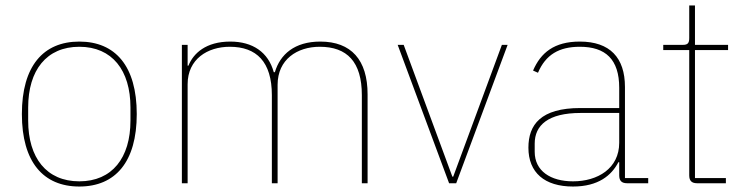

<svg xmlns="http://www.w3.org/2000/svg" viewBox="-20 -670 2725 702"><path d="M270 12C402 12 480 -78 480 -253C480 -428 402 -518 270 -518C138 -518 60 -428 60 -253C60 -78 138 12 270 12ZM270 -7C150 -7 83 -93 83 -229V-277C83 -413 150 -499 270 -499C390 -499 457 -413 457 -277V-229C457 -93 390 -7 270 -7Z M666 0V-362C666 -454 739 -499 820 -499C918 -499 974 -444 974 -322V0H995V-360C995 -453 1067 -499 1149 -499C1249 -499 1303 -444 1303 -322V0H1324V-325C1324 -451 1264 -518 1151 -518C1057 -518 1004 -471 985 -406H981C961 -479 904 -518 822 -518C733 -518 687 -475 669 -430H666V-506H645V0Z M1622 0H1648L1836 -506H1815L1637 -24H1634L1456 -506H1434Z M2350 0V-19H2265V-352C2265 -459 2210 -518 2100 -518C2006 -518 1957 -477 1929 -412L1947 -404C1975 -470 2024 -499 2100 -499C2194 -499 2244 -453 2244 -349V-275H2102C1957 -275 1912 -214 1912 -130C1912 -39 1971 12 2075 12C2168 12 2216 -29 2241 -77H2244V-29C2244 -9 2253 0 2273 0ZM2075 -7C1993 -7 1935 -45 1935 -115V-145C1935 -212 1984 -257 2103 -257H2244V-148C2244 -54 2165 -7 2075 -7Z M2634 0V-19H2521V-487H2642V-506H2521V-650H2500V-531C2500 -513 2495 -506 2477 -506H2405V-487H2500V-29C2500 -9 2509 0 2529 0Z"/></svg>

Font: IBM Plex Thai Looped Thin
Style: Regular
Weight: 100
Designer: Mike Abbink, Paul van der Laan, Pieter van Rosmalen, Ben Mitchell, Mark Frömberg
Foundry: Bold Monday
Version: Version 1.0